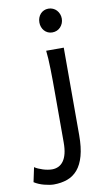

<svg xmlns="http://www.w3.org/2000/svg" viewBox="-196 -772 589 1050"><g transform="rotate(-10 98.5 -247.0)"><path d="M90.3 -656.7Q90.3 -670.4 94.7 -682.4Q99.1 -694.3 107.2 -703.4Q115.2 -712.4 126.5 -717.5Q137.7 -722.7 151.4 -722.7Q165 -722.7 176.8 -717.5Q188.5 -712.4 196.8 -703.4Q205.1 -694.3 210 -682.4Q214.8 -670.4 214.8 -656.7Q214.8 -643.1 210 -631.1Q205.1 -619.1 196.8 -610.1Q188.5 -601.1 176.8 -595.9Q165 -590.8 151.4 -590.8Q137.7 -590.8 126.5 -595.9Q115.2 -601.1 107.2 -610.1Q99.1 -619.1 94.7 -631.1Q90.3 -643.1 90.3 -656.7ZM197.8 -12.2Q197.8 56.2 184.8 102.5Q171.9 148.9 147.9 177Q124 205.1 90.1 217.3Q56.2 229.5 14.6 229.5Q4.4 229.5 -9.5 227.3Q-23.4 225.1 -38.3 221.2Q-53.2 217.3 -67.6 211.2Q-82 205.1 -92.8 197.8L-75.7 117.2Q-67.9 123 -55.7 128.4Q-43.5 133.8 -30.3 137.9Q-17.1 142.1 -3.9 144.3Q9.3 146.5 19.5 146.5Q39.1 146.5 55.2 138.9Q71.3 131.3 83 115.2Q94.7 99.1 101.1 73.7Q107.4 48.3 107.4 12.2V-258.8Q107.4 -294.4 107.2 -329.1Q106.9 -363.8 106.2 -394.8Q105.5 -425.8 104 -452.4Q102.5 -479 100.1 -498H197.8Z"/></g></svg>

Font: Andika New Basic
Style: Regular
Weight: 400
Designer: Victor Gaultney, Annie Olsen, Julie Remington, Don Collingsworth, Eric Hays
Foundry: SIL International
Version: Version 5.500